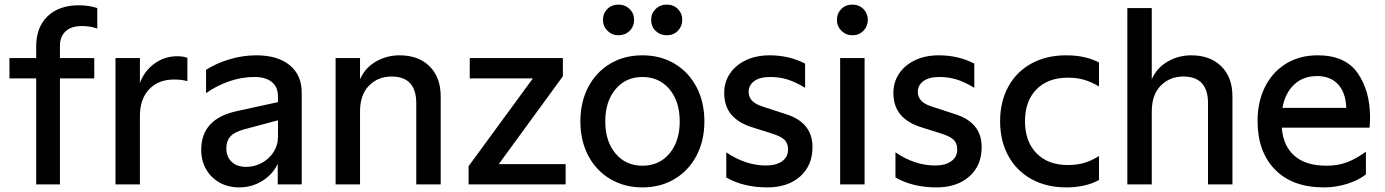

<svg xmlns="http://www.w3.org/2000/svg" viewBox="-20 -800 6010 833"><path d="M322 -777Q366 -777 402 -765V-676Q373 -687 335 -687Q289 -687 264.5 -664Q240 -641 240 -601V-548H389V-460H240V0H137V-460H21V-548H137V-598Q137 -682 186.5 -729.5Q236 -777 322 -777Z M481 -548H587V-440Q606 -492 650 -524Q694 -556 749 -556Q776 -556 793 -549V-448Q768 -455 735 -455Q667 -455 627 -412.5Q587 -370 587 -297V0H481Z M853 -150Q853 -285 1008 -318L1186 -357V-381Q1186 -423 1159 -444.5Q1132 -466 1084 -466Q1029 -466 975 -447.5Q921 -429 874 -396V-497Q917 -525 975 -542.5Q1033 -560 1092 -560Q1184 -560 1236.5 -517.5Q1289 -475 1289 -398V0H1185V-89Q1162 -42 1117 -14.5Q1072 13 1018 13Q970 13 932.5 -8Q895 -29 874 -66Q853 -103 853 -150ZM1048 -76Q1085 -76 1116.5 -93.5Q1148 -111 1167 -140.5Q1186 -170 1186 -206V-278L1040 -239Q998 -228 980 -208.5Q962 -189 962 -156Q962 -120 985 -98Q1008 -76 1048 -76Z M1436 -548H1542V-456Q1564 -506 1611 -533Q1658 -560 1713 -560Q1796 -560 1844 -512Q1892 -464 1892 -382V0H1786V-352Q1786 -468 1679 -468Q1620 -468 1581 -428.5Q1542 -389 1542 -316V0H1436Z M2013 -79 2292 -460H2018V-548H2422V-469L2144 -88H2434V0H2013Z M2498 -273Q2498 -357 2532 -422Q2566 -487 2627 -523.5Q2688 -560 2767 -560Q2846 -560 2907 -523.5Q2968 -487 3002 -422Q3036 -357 3036 -273Q3036 -190 3002 -125Q2968 -60 2907 -23.5Q2846 13 2767 13Q2689 13 2627.5 -23.5Q2566 -60 2532 -125Q2498 -190 2498 -273ZM2767 -81Q2840 -81 2884.5 -134Q2929 -187 2929 -273Q2929 -360 2884.5 -413Q2840 -466 2767 -466Q2695 -466 2650.5 -413Q2606 -360 2606 -273Q2606 -187 2650.5 -134Q2695 -81 2767 -81ZM2596 -714Q2596 -742 2615 -761Q2634 -780 2663 -780Q2692 -780 2711.5 -761Q2731 -742 2731 -714Q2731 -685 2711.5 -666Q2692 -647 2663 -647Q2635 -647 2615.5 -666.5Q2596 -686 2596 -714ZM2873 -780Q2902 -780 2921 -761Q2940 -742 2940 -714Q2940 -686 2921 -666.5Q2902 -647 2873 -647Q2844 -647 2824.5 -666Q2805 -685 2805 -714Q2805 -742 2824.5 -761Q2844 -780 2873 -780Z M3131 -30V-139Q3215 -82 3303 -82Q3347 -82 3373 -100.5Q3399 -119 3399 -151Q3399 -179 3383 -194Q3367 -209 3328 -221L3249 -246Q3185 -265 3153.5 -302Q3122 -339 3122 -397Q3122 -444 3147 -481Q3172 -518 3216.5 -539Q3261 -560 3319 -560Q3404 -560 3473 -524V-419Q3432 -444 3397 -455Q3362 -466 3322 -466Q3276 -466 3252 -448Q3228 -430 3228 -402Q3228 -379 3243 -363Q3258 -347 3291 -337L3389 -305Q3505 -269 3505 -162Q3505 -82 3451.5 -34.5Q3398 13 3309 13Q3206 13 3131 -30Z M3625 -548H3731V0H3625ZM3611 -714Q3611 -742 3630 -761Q3649 -780 3678 -780Q3707 -780 3726 -761Q3745 -742 3745 -714Q3745 -686 3726 -666.5Q3707 -647 3678 -647Q3650 -647 3630.5 -666.5Q3611 -686 3611 -714Z M3865 -30V-139Q3949 -82 4037 -82Q4081 -82 4107 -100.5Q4133 -119 4133 -151Q4133 -179 4117 -194Q4101 -209 4062 -221L3983 -246Q3919 -265 3887.5 -302Q3856 -339 3856 -397Q3856 -444 3881 -481Q3906 -518 3950.5 -539Q3995 -560 4053 -560Q4138 -560 4207 -524V-419Q4166 -444 4131 -455Q4096 -466 4056 -466Q4010 -466 3986 -448Q3962 -430 3962 -402Q3962 -379 3977 -363Q3992 -347 4025 -337L4123 -305Q4239 -269 4239 -162Q4239 -82 4185.5 -34.5Q4132 13 4043 13Q3940 13 3865 -30Z M4319 -274Q4319 -359 4354.5 -424Q4390 -489 4455 -524.5Q4520 -560 4606 -560Q4689 -560 4748 -529V-425Q4714 -445 4683 -454Q4652 -463 4613 -463Q4527 -463 4477 -412.5Q4427 -362 4427 -274Q4427 -186 4477 -135Q4527 -84 4613 -84Q4652 -84 4683 -93Q4714 -102 4748 -123V-19Q4690 13 4606 13Q4520 13 4455 -23Q4390 -59 4354.5 -124Q4319 -189 4319 -274Z M4871 -765H4977V-456Q4999 -506 5046 -533Q5093 -560 5148 -560Q5231 -560 5279 -512Q5327 -464 5327 -382V0H5221V-352Q5221 -468 5114 -468Q5055 -468 5016 -428.5Q4977 -389 4977 -316V0H4871Z M5436 -275Q5436 -358 5468 -422.5Q5500 -487 5559 -523.5Q5618 -560 5697 -560Q5817 -560 5870.5 -482.5Q5924 -405 5924 -292Q5924 -276 5922 -246H5541Q5547 -167 5596 -124Q5645 -81 5736 -81Q5784 -81 5824 -96Q5864 -111 5906 -142V-43Q5872 -17 5823.5 -2Q5775 13 5724 13Q5587 13 5511.5 -64.5Q5436 -142 5436 -275ZM5821 -332Q5818 -400 5784.5 -435Q5751 -470 5695 -470Q5633 -470 5594 -432.5Q5555 -395 5544 -332Z"/></svg>

Font: Application Medium
Style: Regular
Weight: 500
Designer: Wei Huang
Foundry: Wei Huang
Version: Version 0.012